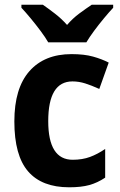

<svg xmlns="http://www.w3.org/2000/svg" viewBox="-20 -786 511 816"><path d="M274 10Q158 10 99.5 -57.5Q41 -125 41 -270Q41 -411 105 -483.5Q169 -556 284 -556Q338 -556 375.5 -545.5Q413 -535 442 -520L402 -408Q369 -423 342 -431.5Q315 -440 288 -440Q185 -440 185 -271Q185 -107 289 -107Q330 -107 362.5 -119Q395 -131 427 -153V-31Q394 -9 359.5 0.5Q325 10 274 10ZM185 -606Q173 -627 152.5 -654.5Q132 -682 110 -708.5Q88 -735 71 -753V-766H162Q185 -750 213 -728.5Q241 -707 265 -680Q289 -708 317.5 -729Q346 -750 370 -766H461V-753Q444 -735 422 -708.5Q400 -682 380 -655Q360 -628 347 -606Z"/></svg>

Font: Noto Sans Gujarati UI SemiCondensed
Style: Bold
Weight: 700
Width: 4
Designer: Jelle Bosma - Monotype Design Team, Universal Thirst
Foundry: Monotype Imaging Inc.
Version: Version 2.106; ttfautohint (v1.8.4.7-5d5b)